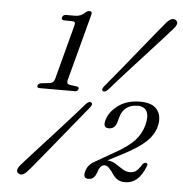

<svg xmlns="http://www.w3.org/2000/svg" viewBox="-52 -763 789 830"><g transform="rotate(5 342.5 -348.0)"><path d="M197 -663.5Q184 -663.5 187 -676Q190.5 -687.5 204.5 -687.5H243Q268 -687.5 286.5 -706Q295 -713 303 -713Q316 -713 312.5 -699L235 -407.5Q230.5 -390.5 245.5 -388L278 -383.5Q287.5 -381.5 285 -372.5Q282 -362.5 270 -362.5H117Q104 -362.5 107 -373Q109.5 -382 122.5 -384L158.5 -388Q176 -390.5 180.5 -407.5L243.5 -646Q248.5 -663 233 -663ZM413.5 -382.5Q399.5 -367.5 390.5 -374Q382 -379.5 395 -395.5Q426 -432.5 463.5 -478.5Q501 -524.5 537 -569Q573 -613.5 600.5 -647.2Q628 -681 639 -693.5Q661.5 -718 678.5 -706.5Q694.5 -694.5 672.5 -670Q662.5 -658 633 -625.5Q603.5 -593 564.5 -550.2Q525.5 -507.5 485.2 -463.2Q445 -419 413.5 -382.5ZM322 -311Q335.5 -326 345 -320Q354.5 -313.5 341 -297.5Q312 -262.5 275 -216.8Q238 -171 201.2 -126.2Q164.5 -81.5 136.5 -47.2Q108.5 -13 97 -0.5Q74.5 25 57.5 12.5Q49.5 7.5 51.5 -2.5Q53.5 -12.5 63.5 -24Q72 -34 93.2 -57.5Q114.5 -81 143.5 -112.8Q172.5 -144.5 204.8 -180Q237 -215.5 267.5 -249.5Q298 -283.5 322 -311ZM344.5 -20.5Q352 -49.5 380 -65L464.5 -113.5Q520 -144.5 547.8 -173.5Q575.5 -202.5 586.5 -243Q597 -282.5 585.8 -303Q574.5 -323.5 547 -323.5Q515.5 -323.5 496.5 -308Q477.5 -292.5 471.5 -268L465.5 -246.5Q457.5 -215.5 430 -215.5Q403.5 -215.5 412.5 -248.5Q422 -285 460 -313.5Q498 -342 556 -342Q610.5 -342 631 -313Q651.5 -284 640 -241Q630.5 -204.5 598 -174Q565.5 -143.5 495.5 -107.5L436.5 -77Q456.5 -75.5 473 -65Q489.5 -54.5 504.8 -44.5Q520 -34.5 537 -34.5Q553.5 -34.5 564.8 -43.2Q576 -52 588.5 -73Q594.5 -81.5 603 -80.5Q613.5 -79.5 608.5 -66.5Q592 -25 570.2 -7.2Q548.5 10.5 521.5 10.5Q499.5 10.5 485.8 1.2Q472 -8 458 -31Q448 -43 441.5 -48.8Q435 -54.5 425.5 -54.5Q407 -54.5 396 -19Q386.5 10 361.5 10Q336.5 10 344.5 -20.5Z"/></g></svg>

Font: Fraunces 72pt S050 Light
Style: Italic
Weight: 300
Italic angle: -16°
Version: Version 1.000; ttfautohint (v1.8.3)